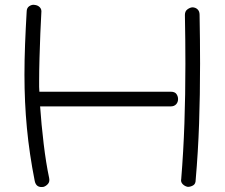

<svg xmlns="http://www.w3.org/2000/svg" viewBox="-20 -688 918 785"><path d="M158 76Q128 81 122 52Q100 -59 90 -164.5Q80 -270 80 -382Q80 -443 82.5 -507Q85 -571 89 -640Q89 -656 100 -663Q111 -670 121 -668Q134 -667 142.5 -658.5Q151 -650 149 -636Q147 -603 145 -553Q143 -503 141.5 -450.5Q140 -398 140 -358Q140 -345 140 -333Q140 -321 141 -313H678Q695 -313 701.5 -303.5Q708 -294 708 -283Q708 -270 700 -261.5Q692 -253 678 -253H144Q149 -180 158.5 -100.5Q168 -21 181 40Q184 55 176 64Q168 73 158 76ZM748 76Q736 74 727 65Q718 56 721 43Q730 -68 734 -184Q738 -300 738 -427Q738 -475 737.5 -525Q737 -575 736 -627Q736 -642 746 -649.5Q756 -657 766 -658Q779 -658 787.5 -650Q796 -642 796 -628Q797 -576 797.5 -525.5Q798 -475 798 -428Q798 -300 794 -183.5Q790 -67 780 48Q780 64 769.5 70Q759 76 748 76Z"/></svg>

Font: Hachi Maru Pop
Style: Regular
Weight: 400
Designer: Nontynet
Foundry: Nontynet
Version: Version 1.300